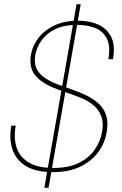

<svg xmlns="http://www.w3.org/2000/svg" viewBox="-20 -811 583 918"><path d="M192 87 346 -791H366L212 87ZM233 12Q150 12 102.5 -18Q55 -48 39 -98.5Q23 -149 34 -210H55Q45 -156 58 -110Q71 -64 114.5 -36Q158 -8 236 -8Q307 -8 355 -31Q403 -54 431 -93Q459 -132 468 -179Q476 -225 464 -256Q452 -287 426.5 -308Q401 -329 368 -342.5Q335 -356 299.5 -368Q264 -380 232 -393Q177 -416 147.5 -452Q118 -488 128 -550Q136 -594 164.5 -630.5Q193 -667 240.5 -689.5Q288 -712 353 -712Q409 -712 450.5 -693Q492 -674 512 -633.5Q532 -593 520 -528H498Q509 -589 491.5 -625Q474 -661 436.5 -676.5Q399 -692 349 -692Q286 -692 244 -671.5Q202 -651 179 -618.5Q156 -586 149 -549Q142 -509 155 -482.5Q168 -456 194.5 -438.5Q221 -421 255 -408Q289 -395 325.5 -382.5Q362 -370 395 -354Q419 -342 439 -326.5Q459 -311 473 -290Q487 -269 491.5 -242Q496 -215 490 -179Q481 -125 448.5 -82Q416 -39 362.5 -13.5Q309 12 233 12Z"/></svg>

Font: DM Sans 17pt Thin
Style: Italic
Weight: 250
Italic angle: -10°
Version: Version 4.004;gftools[0.9.30]